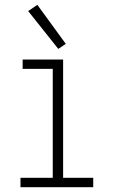

<svg xmlns="http://www.w3.org/2000/svg" viewBox="-20 -777 472 797"><path d="M65 0H367V-39H242V-530H74V-491H199V-39H65ZM222 -574 253 -595 135 -757 97 -731Z"/></svg>

Font: Iosevka Sparkle Extralight
Style: Regular
Weight: 200
Designer: Belleve Invis
Foundry: Belleve Invis
Version: Version 4.5.0; ttfautohint (v1.8.3)